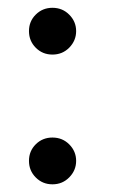

<svg xmlns="http://www.w3.org/2000/svg" viewBox="-20 -484 292 495"><path d="M176.3 -403.8Q176.3 -379.4 158.7 -361.3Q141.1 -343.3 115.2 -343.3Q89.8 -343.3 72.3 -360.8Q54.7 -378.4 54.7 -403.8Q54.7 -429.2 72.3 -446.5Q89.8 -463.9 115.2 -463.9Q141.1 -463.9 158.7 -446Q176.3 -428.2 176.3 -403.8ZM176.3 -69.3Q176.3 -44.9 158.7 -26.9Q141.1 -8.8 115.2 -8.8Q89.8 -8.8 72.3 -26.4Q54.7 -43.9 54.7 -69.3Q54.7 -94.7 72.3 -112.1Q89.8 -129.4 115.2 -129.4Q141.1 -129.4 158.7 -111.6Q176.3 -93.8 176.3 -69.3Z"/></svg>

Font: Annapurna SIL
Style: Regular
Weight: 400
Designer: Peter Martin, Annie Olsen
Foundry: SIL International
Version: Version 2.000